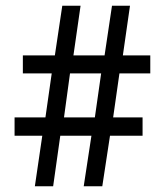

<svg xmlns="http://www.w3.org/2000/svg" viewBox="-20 -652 578 672"><path d="M128 -177H31V-241H139L161 -395H60V-458H172L198 -632H262L237 -458H346L372 -632H435L410 -458H506V-395H398L376 -241H479V-177H365L338 0H273L300 -177H191L166 0H102ZM312 -241 334 -395H225L204 -241Z"/></svg>

Font: Noto Sans Bengali Condensed
Style: Regular
Weight: 400
Width: 3
Designer: Jelle Bosma - Monotype Design Team
Foundry: Monotype Imaging Inc.
Version: Version 2.003